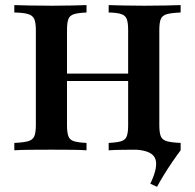

<svg xmlns="http://www.w3.org/2000/svg" viewBox="-20 -591 767 755"><path d="M597.6 143.5 571 131.5Q605.6 59.7 588.3 28.2Q571 -3.2 493.5 -3.2L561.3 -22.6L675 -29H690.3V0Q675 20.2 656.9 46.8Q638.7 73.4 623 99.2Q607.3 125 597.6 143.5ZM407.3 0V-29Q441.1 -30.6 457.3 -35.9Q473.4 -41.1 478.6 -55.6Q483.9 -70.2 483.9 -98.4V-472.6Q483.9 -501.6 478.6 -515.7Q473.4 -529.8 457.3 -535.5Q441.1 -541.1 407.3 -541.9V-571Q429 -570.2 465.3 -569.4Q501.6 -568.5 546.8 -568.5Q595.2 -568.5 632.3 -569.4Q669.4 -570.2 690.3 -571V-541.9Q653.2 -540.3 635.5 -535.1Q617.7 -529.8 612.1 -515.7Q606.5 -501.6 606.5 -472.6V-98.4Q606.5 -70.2 612.1 -55.6Q617.7 -41.1 635.5 -35.9Q653.2 -30.6 690.3 -29V0Q669.4 -1.6 632.3 -2Q595.2 -2.4 546.8 -2.4Q501.6 -2.4 465.3 -2Q429 -1.6 407.3 0ZM36.3 0V-29Q73.4 -30.6 91.1 -35.9Q108.9 -41.1 114.9 -55.2Q121 -69.4 121 -98.4V-472.6Q121 -501.6 114.9 -515.7Q108.9 -529.8 91.1 -535.5Q73.4 -541.1 36.3 -541.9V-571Q58.1 -570.2 96.4 -569.4Q134.7 -568.5 184.7 -568.5Q227.4 -568.5 263.3 -569.4Q299.2 -570.2 320.2 -571V-541.9Q286.3 -540.3 270.2 -535.1Q254 -529.8 248.8 -515.7Q243.5 -501.6 243.5 -472.6V-98.4Q243.5 -70.2 248.8 -55.6Q254 -41.1 270.2 -35.9Q286.3 -30.6 320.2 -29V0Q298.4 -1.6 262.5 -2Q226.6 -2.4 183.1 -2.4Q133.1 -2.4 95.6 -2Q58.1 -1.6 36.3 0ZM193.5 -272.6V-301.6H533.1V-272.6Z"/></svg>

Font: Playfair
Style: Bold
Weight: 700
Designer: Claus Eggers Sørensen
Foundry: Claus Eggers Sørensen
Version: Version 2.001;gftools[0.9.30]